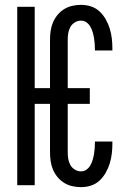

<svg xmlns="http://www.w3.org/2000/svg" viewBox="-20 -763 540 791"><path d="M314 8Q296 8 278 4Q260 0 244.5 -9.5Q229 -19 217 -33.5Q205 -48 198 -65Q191 -82 188.5 -100Q186 -118 186 -137V-335H123V0H51V-735H123V-400H186V-599Q186 -617 188.5 -635Q191 -653 198 -670Q205 -687 217 -701.5Q229 -716 244.5 -725.5Q260 -735 278 -739Q296 -743 314 -743Q335 -743 355 -736.5Q375 -730 390 -716Q405 -702 415.5 -683.5Q426 -665 432 -645.5Q438 -626 440.5 -605.5Q443 -585 443 -564V-555H371V-561Q371 -573 370 -585Q369 -597 367 -608.5Q365 -620 361.5 -631.5Q358 -643 352 -653.5Q346 -664 336 -671Q326 -678 314 -678Q300 -678 288 -670.5Q276 -663 269.5 -651Q263 -639 261 -625.5Q259 -612 259 -599V-400H350V-335H259V-137Q259 -123 261 -109.5Q263 -96 269.5 -84Q276 -72 288 -64.5Q300 -57 314 -57Q326 -57 336 -64Q346 -71 352 -81.5Q358 -92 361.5 -103.5Q365 -115 367 -126.5Q369 -138 370 -150Q371 -162 371 -174V-180H443V-171Q443 -150 440.5 -129.5Q438 -109 432 -89.5Q426 -70 415.5 -51.5Q405 -33 390 -19Q375 -5 355 1.5Q335 8 314 8Z"/></svg>

Font: Iosevka Term Curly
Style: Regular
Weight: 400
Designer: Belleve Invis
Foundry: Belleve Invis
Version: Version 32.3.0